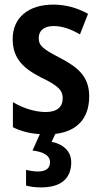

<svg xmlns="http://www.w3.org/2000/svg" viewBox="-20 -573 440 833"><path d="M289 131C289 84 256 53 204 42L220 8C314 -3 367 -59 367 -155C367 -241 318 -281 242 -321C166 -360 148 -375 148 -408C148 -440 171 -460 213 -460C253 -460 290 -445 327 -424L362 -513C314 -539 266 -553 211 -553C104 -553 35 -497 35 -404C35 -320 80 -277 158 -237C236 -200 252 -179 252 -147C252 -109 228 -87 178 -87C129 -87 75 -106 36 -130V-21C70 -4 108 6 153 9L121 80C170 86 197 102 197 131C197 157 179 171 145 171C129 171 109 168 93 164V232C110 237 132 240 159 240C246 240 289 200 289 131Z"/></svg>

Font: Noto Sans Arabic UI Cn SmBd
Style: Regular
Weight: 600
Width: 3
Designer: Monotype Design Team, Nadine Chahine and Nizar Qandah
Foundry: Monotype Imaging Inc.
Version: Version 2.010